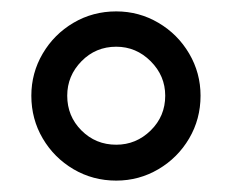

<svg xmlns="http://www.w3.org/2000/svg" viewBox="-20 -731 407 337"><path d="M35 -563Q35 -603 55 -637Q75 -671 109 -691Q143 -711 184 -711Q224 -711 258 -691Q292 -671 312 -637Q332 -603 332 -563Q332 -522 312 -488Q292 -454 258 -434Q224 -414 184 -414Q143 -414 109 -434Q75 -454 55 -488Q35 -522 35 -563ZM270 -563Q270 -598 244.5 -623.5Q219 -649 184 -649Q148 -649 123 -623.5Q98 -598 98 -563Q98 -527 123 -502Q148 -477 184 -477Q219 -477 244.5 -502Q270 -527 270 -563Z"/></svg>

Font: Shippori Antique B1
Style: Regular
Weight: 400
Designer: FONTDASU
Foundry: FONTDASU / Google Inc. / but / Adobe
Version: Version 2.001